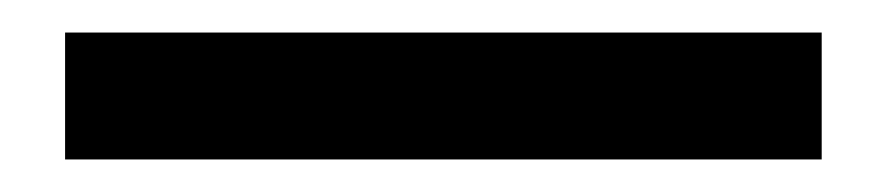

<svg xmlns="http://www.w3.org/2000/svg" viewBox="-20 26 545 118"><path d="M20 124V46H485V124Z"/></svg>

Font: Outfit Thin
Style: Regular
Weight: 400
Version: Version 1.100;gftools[0.9.27]